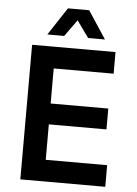

<svg xmlns="http://www.w3.org/2000/svg" viewBox="-60 -963 721 1009"><g transform="rotate(5 300.0 -458.5)"><path d="M86 0V-710H526V-596H210V-411H514V-301H210V-114H534V0ZM161 -771 257 -917H369L465 -771H376L313 -859L250 -771Z"/></g></svg>

Font: Geist Mono SemiBold
Style: Regular
Weight: 600
Monospace: yes
Designer: Basement.studio, Andrés Briganti, Mateo Zaragoza
Foundry: Basement.studio, Vercel, Andrés Briganti, Guido Ferreyra, Mateo Zaragoza
Version: Version 1.500; ttfautohint (v1.8.4.7-5d5b)